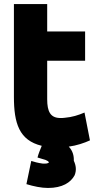

<svg xmlns="http://www.w3.org/2000/svg" viewBox="-20 -700 466 952"><path d="M346 97C357 121 360 144 350 169C331 205 289 232 218 232C185 232 147 224 111 213L135 98C147 102 168 108 191 111C207 112 218 111 223 105C220 100 214 96 206 93L166 81C170 64 180 40 187 23C75 -4 49 -89 49 -220V-680H214V-544H402V-399H214V-208C214 -147 230 -117 275 -115C283 -114 291 -115 301 -116C337 -119 369 -129 399 -142L426 -4C398 9 359 22 321 27C341 48 347 73 346 97Z"/></svg>

Font: Repo ExtraBold
Style: Bold
Weight: 700
Designer: Stefan Peev
Foundry: Context Ltd
Version: Version 1.502